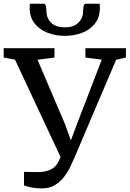

<svg xmlns="http://www.w3.org/2000/svg" viewBox="-33 -1003 700 1036"><path d="M194.5 13.5Q162.5 13.5 137.5 8.8Q112.5 4 96.5 -2.5V-76Q100 -75.5 116.5 -75.2Q133 -75 150.2 -74.8Q167.5 -74.5 173.5 -74.5Q220 -74.5 249.5 -93.2Q279 -112 293.5 -156.5L48 -681L-13 -692.5V-743H261V-692.5L169.5 -680.5L318 -333L349.5 -245.5L382.5 -334L516 -681L428 -692.5V-743H646.5V-692.5L593.5 -680.5L369.5 -154Q360 -131.5 346.2 -103Q332.5 -74.5 312.2 -48Q292 -21.5 263 -4Q234 13.5 194.5 13.5ZM202 -983Q212 -983 214.8 -970Q217.5 -957 217.5 -944Q217.5 -906 242.5 -880.8Q267.5 -855.5 316.5 -855.5Q365 -855.5 390.2 -880.8Q415.5 -906 415.5 -944Q415.5 -957 418.2 -970Q421 -983 430.5 -983H505Q506 -974 506 -961.5Q506 -910.5 480 -876.8Q454 -843 410.8 -826.2Q367.5 -809.5 316.5 -809.5Q266 -809.5 222.8 -826.5Q179.5 -843.5 153.2 -877.2Q127 -911 127 -961.5Q127 -967 127.5 -972.5Q128 -978 128 -983Z"/></svg>

Font: Merriweather
Style: Regular
Weight: 400
Designer: Eben Sorkin
Foundry: Eben Sorkin
Version: Version 2.100; ttfautohint (v1.7.19-72a1) -l 8 -r 50 -G 200 